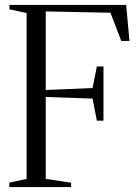

<svg xmlns="http://www.w3.org/2000/svg" viewBox="-20 -763 568 783"><path d="M88.5 -33.5V-710L18.5 -725V-743H494.5L508 -596H474.5L430.5 -711L166.5 -716.5V-396L357.5 -404L375 -492H402V-271H375L357.5 -361L166.5 -367.5V-33.5L270 -18V0H18V-18Z"/></svg>

Font: Merriweather 144pt Light
Style: Regular
Weight: 300
Version: Version 2.100